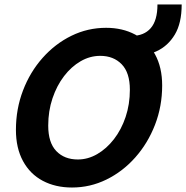

<svg xmlns="http://www.w3.org/2000/svg" viewBox="-20 -825 830 856"><path d="M51 -246Q51 -339 82.5 -421.5Q114 -504 170 -567Q226 -630 298.5 -665.5Q371 -701 453 -701Q526 -701 582.5 -671Q639 -641 671 -583Q703 -525 703 -444Q703 -351 671 -268.5Q639 -186 583 -123Q527 -60 454.5 -24.5Q382 11 301 11Q227 11 170.5 -19Q114 -49 82.5 -107Q51 -165 51 -246ZM195 -265Q195 -189 231 -151.5Q267 -114 327 -114Q372 -114 413.5 -138Q455 -162 488 -204.5Q521 -247 540 -303.5Q559 -360 559 -425Q559 -501 522.5 -538.5Q486 -576 427 -576Q381 -576 339.5 -552Q298 -528 265.5 -485.5Q233 -443 214 -386.5Q195 -330 195 -265ZM567 -665Q622 -665 652 -699.5Q682 -734 682 -805H790Q790 -722 759.5 -671Q729 -620 678 -596.5Q627 -573 567 -573Z"/></svg>

Font: Radio Canada SemiBold
Style: Italic
Weight: 600
Italic angle: -12°
Designer: Charles Daoud, Etienne Aubert Bonn, Alexandre Saumier Demers, Jacques Le Bailly
Foundry: Radio-Canada
Version: Version 2.104; ttfautohint (v1.8.4.7-5d5b);gftools[0.9.28.de